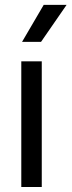

<svg xmlns="http://www.w3.org/2000/svg" viewBox="-20 -750 287 770"><path d="M65.4 -503.9H147.5V0H65.4ZM247.1 -730.5H155.3L68.4 -582H144.5Z"/></svg>

Font: Wanted Sans Std Variable
Style: Regular
Weight: 400
Designer: Original Design by Kil Hyung-jin and Kang Hanbin, Wanted Lab, Inc;
Foundry: Wanted Lab, Inc.
Version: Version 1.003;Glyphs 3.2 (3227)